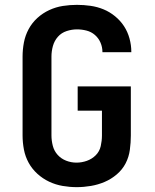

<svg xmlns="http://www.w3.org/2000/svg" viewBox="-20 -763 640 791"><path d="M296 8Q267 8 238 3Q209 -2 182.5 -14.5Q156 -27 134 -47Q112 -67 98 -92.5Q84 -118 78.5 -147Q73 -176 73 -205V-530Q73 -559 78.5 -588Q84 -617 98 -643Q112 -669 134 -689Q156 -709 183 -721.5Q210 -734 239 -738.5Q268 -743 297 -743Q325 -743 353 -739Q381 -735 406.5 -724.5Q432 -714 454 -696Q476 -678 491 -655Q506 -632 513.5 -604.5Q521 -577 521 -550Q521 -549 521 -549Q521 -549 521 -548H402Q402 -549 402 -549Q402 -549 402 -549Q402 -569 394 -587.5Q386 -606 371 -619Q356 -632 336.5 -637Q317 -642 297 -642Q276 -642 254.5 -635Q233 -628 218.5 -611.5Q204 -595 198 -573.5Q192 -552 192 -530V-205Q192 -184 197.5 -162.5Q203 -141 217.5 -125Q232 -109 252.5 -101Q273 -93 295 -93Q317 -93 338 -100.5Q359 -108 374.5 -123.5Q390 -139 395 -161Q400 -183 400 -205V-307H300V-407H519V-205Q519 -176 515 -146Q511 -116 497.5 -90Q484 -64 461 -44.5Q438 -25 411 -13.5Q384 -2 354.5 3Q325 8 296 8Z"/></svg>

Font: Zed Sans Extended
Style: Bold
Weight: 700
Width: 7
Designer: Belleve Invis
Foundry: Belleve Invis
Version: Version 1.0.0; ttfautohint (v1.8.4)